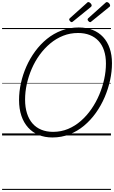

<svg xmlns="http://www.w3.org/2000/svg" viewBox="-20 -1302 1096 1845"><path d="M484 19Q410 19 351 -5.5Q292 -30 250 -76.5Q208 -123 185.5 -189.5Q163 -256 163 -341Q163 -421 181 -503Q199 -585 233.5 -663Q268 -741 318 -809Q368 -877 431.5 -928.5Q495 -980 572 -1009Q649 -1038 736 -1038Q811 -1038 870 -1014.5Q929 -991 970.5 -946.5Q1012 -902 1034 -838Q1056 -774 1056 -695Q1056 -615 1038 -531.5Q1020 -448 985.5 -367.5Q951 -287 901 -217Q851 -147 787.5 -94Q724 -41 647.5 -11Q571 19 484 19ZM490 -35Q567 -35 634 -63Q701 -91 757.5 -140.5Q814 -190 858.5 -254.5Q903 -319 934 -392.5Q965 -466 981.5 -542Q998 -618 998 -691Q998 -762 979.5 -817Q961 -872 926.5 -909Q892 -946 842.5 -965.5Q793 -985 730 -985Q654 -985 587 -958.5Q520 -932 463 -884.5Q406 -837 361 -775Q316 -713 285 -641Q254 -569 237.5 -494Q221 -419 221 -345Q221 -271 239.5 -213Q258 -155 292.5 -115.5Q327 -76 377 -55.5Q427 -35 490 -35ZM669 -1089Q662 -1089 653.5 -1098Q645 -1107 645 -1114Q645 -1116 645.5 -1119Q646 -1122 650 -1126L814 -1273Q818 -1277 821 -1279.5Q824 -1282 829 -1282Q835 -1282 842.5 -1277Q850 -1272 855.5 -1264Q861 -1256 861 -1250Q861 -1246 859.5 -1242.5Q858 -1239 853 -1235L683 -1097Q679 -1094 675.5 -1091.5Q672 -1089 669 -1089ZM847 -1089Q839 -1089 830.5 -1098Q822 -1107 822 -1114Q822 -1116 822.5 -1119Q823 -1122 827 -1126L991 -1273Q995 -1277 998.5 -1279.5Q1002 -1282 1006 -1282Q1013 -1282 1020.5 -1277Q1028 -1272 1033 -1264Q1038 -1256 1038 -1250Q1038 -1246 1037 -1242.5Q1036 -1239 1030 -1235L860 -1097Q856 -1094 853 -1091.5Q850 -1089 847 -1089ZM0 513H1046V523H0ZM0 -20H1046V0H0ZM0 -505H1046V-500H0ZM0 -1033H1046V-1023H0Z"/></svg>

Font: Playwrite IN Guides
Style: Regular
Weight: 400
Designer: Veronika Burian, José Scaglione
Foundry: TypeTogether
Version: Version 1.003